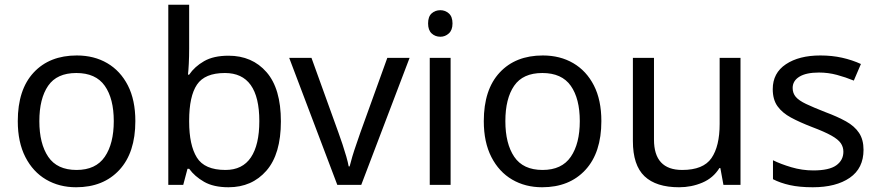

<svg xmlns="http://www.w3.org/2000/svg" viewBox="-20 -780 3708 810"><path d="M551 -269Q551 -136 483.5 -63Q416 10 301 10Q230 10 174.5 -22.5Q119 -55 87 -117.5Q55 -180 55 -269Q55 -402 122 -474Q189 -546 304 -546Q377 -546 432.5 -513.5Q488 -481 519.5 -419.5Q551 -358 551 -269ZM146 -269Q146 -174 183.5 -118.5Q221 -63 303 -63Q384 -63 422 -118.5Q460 -174 460 -269Q460 -364 422 -418Q384 -472 302 -472Q220 -472 183 -418Q146 -364 146 -269Z M778 -575Q778 -541 776.5 -511.5Q775 -482 773 -465H778Q801 -499 841 -522Q881 -545 944 -545Q1044 -545 1104.5 -475.5Q1165 -406 1165 -268Q1165 -130 1104 -60Q1043 10 944 10Q881 10 841 -13Q801 -36 778 -68H771L753 0H690V-760H778ZM929 -472Q844 -472 811 -423Q778 -374 778 -271V-267Q778 -168 810.5 -115.5Q843 -63 931 -63Q1003 -63 1038.5 -116Q1074 -169 1074 -269Q1074 -472 929 -472Z M1403 0 1200 -536H1294L1408 -220Q1416 -198 1425 -171Q1434 -144 1441 -119.5Q1448 -95 1451 -78H1455Q1459 -95 1466.5 -120Q1474 -145 1483.5 -172Q1493 -199 1500 -220L1614 -536H1708L1504 0Z M1838 -737Q1858 -737 1873.5 -723.5Q1889 -710 1889 -681Q1889 -653 1873.5 -639Q1858 -625 1838 -625Q1816 -625 1801 -639Q1786 -653 1786 -681Q1786 -710 1801 -723.5Q1816 -737 1838 -737ZM1881 -536V0H1793V-536Z M2517 -269Q2517 -136 2449.5 -63Q2382 10 2267 10Q2196 10 2140.5 -22.5Q2085 -55 2053 -117.5Q2021 -180 2021 -269Q2021 -402 2088 -474Q2155 -546 2270 -546Q2343 -546 2398.5 -513.5Q2454 -481 2485.5 -419.5Q2517 -358 2517 -269ZM2112 -269Q2112 -174 2149.5 -118.5Q2187 -63 2269 -63Q2350 -63 2388 -118.5Q2426 -174 2426 -269Q2426 -364 2388 -418Q2350 -472 2268 -472Q2186 -472 2149 -418Q2112 -364 2112 -269Z M3104 -536V0H3032L3019 -71H3015Q2989 -29 2943 -9.5Q2897 10 2845 10Q2748 10 2699 -36.5Q2650 -83 2650 -185V-536H2739V-191Q2739 -63 2858 -63Q2947 -63 2981.5 -113Q3016 -163 3016 -257V-536Z M3623 -148Q3623 -70 3565 -30Q3507 10 3409 10Q3353 10 3312.5 1Q3272 -8 3241 -24V-104Q3273 -88 3318.5 -74.5Q3364 -61 3411 -61Q3478 -61 3508 -82.5Q3538 -104 3538 -140Q3538 -160 3527 -176Q3516 -192 3487.5 -208Q3459 -224 3406 -244Q3354 -264 3317 -284Q3280 -304 3260 -332Q3240 -360 3240 -404Q3240 -472 3295.5 -509Q3351 -546 3441 -546Q3490 -546 3532.5 -536.5Q3575 -527 3612 -510L3582 -440Q3548 -454 3511 -464Q3474 -474 3435 -474Q3381 -474 3352.5 -456.5Q3324 -439 3324 -409Q3324 -387 3337 -371.5Q3350 -356 3380.5 -341.5Q3411 -327 3462 -307Q3513 -288 3549 -268Q3585 -248 3604 -219.5Q3623 -191 3623 -148Z"/></svg>

Font: Noto Sans Pahawh Hmong
Style: Regular
Weight: 400
Designer: Monotype Design Team
Foundry: Monotype Imaging Inc.
Version: Version 2.001; ttfautohint (v1.8.4.7-5d5b)